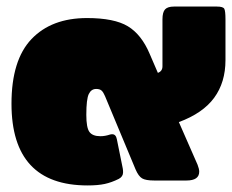

<svg xmlns="http://www.w3.org/2000/svg" viewBox="-20 -550 707 585"><path d="M15 -234Q15 -367 76 -431Q137 -495 245 -495Q328 -495 369.5 -470Q411 -445 436 -386L461 -328Q475 -333 475 -348V-491Q475 -513 483 -521.5Q491 -530 510 -530H641Q660 -530 663.5 -523Q667 -516 667 -491V-367Q667 -299 632.5 -252Q598 -205 525 -178L582 -48Q587 -35 587 -27Q587 0 548 0H450Q424 0 413 -6.5Q402 -13 393 -34L300 -257Q295 -269 289.5 -274Q284 -279 273 -279Q258 -279 250.5 -263.5Q243 -248 243 -200Q243 -161 252.5 -148Q262 -135 286 -135Q300 -135 315 -140Q318 -141 322 -141Q333 -141 336 -126L354 -37Q355 -32 355 -25Q355 -12 342 -5Q320 6 299 10.5Q278 15 247 15Q15 15 15 -234Z"/></svg>

Font: Mitr
Style: Bold
Weight: 700
Designer: Thanarat Vachiruckul
Foundry: Cadson Demak
Version: Version 1.002